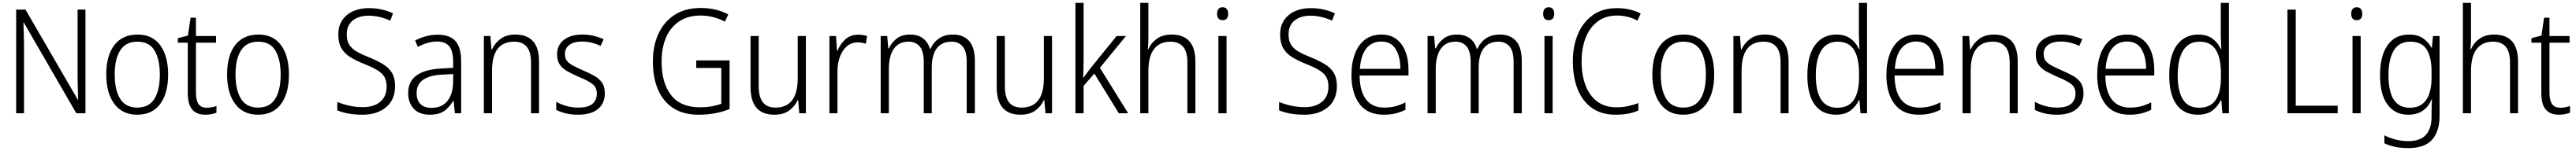

<svg xmlns="http://www.w3.org/2000/svg" viewBox="-20 -780 17696 1040"><path d="M567 0H504L144 -624H141Q142 -587 143.5 -548Q145 -509 145 -466V0H91V-714H155L514 -94H517Q516 -128 514.5 -171.5Q513 -215 513 -251V-714H567Z M1135 -267Q1135 -139 1081 -64.5Q1027 10 922 10Q821 10 765.5 -64.5Q710 -139 710 -267Q710 -398 766 -470Q822 -542 925 -542Q1028 -542 1081.5 -467.5Q1135 -393 1135 -267ZM768 -267Q768 -160 805.5 -99.5Q843 -39 923 -39Q1003 -39 1040.5 -99Q1078 -159 1078 -267Q1078 -370 1042 -431.5Q1006 -493 924 -493Q845 -493 806.5 -434Q768 -375 768 -267Z M1401 -38Q1419 -38 1436.5 -41.5Q1454 -45 1467 -50V-4Q1452 2 1433 6Q1414 10 1391 10Q1331 10 1300.5 -25.5Q1270 -61 1270 -139V-486H1202V-517L1271 -535L1289 -658H1326V-532H1464V-486H1326V-141Q1326 -90 1343.5 -64Q1361 -38 1401 -38Z M1965 -267Q1965 -139 1911 -64.5Q1857 10 1752 10Q1651 10 1595.5 -64.5Q1540 -139 1540 -267Q1540 -398 1596 -470Q1652 -542 1755 -542Q1858 -542 1911.5 -467.5Q1965 -393 1965 -267ZM1598 -267Q1598 -160 1635.5 -99.5Q1673 -39 1753 -39Q1833 -39 1870.5 -99Q1908 -159 1908 -267Q1908 -370 1872 -431.5Q1836 -493 1754 -493Q1675 -493 1636.5 -434Q1598 -375 1598 -267Z M2694 -187Q2694 -93 2632 -41.5Q2570 10 2471 10Q2417 10 2373.5 2Q2330 -6 2297 -20V-78Q2332 -63 2377.5 -52.5Q2423 -42 2473 -42Q2548 -42 2592 -79Q2636 -116 2636 -184Q2636 -225 2619.5 -252Q2603 -279 2567.5 -299.5Q2532 -320 2476 -342Q2424 -363 2385 -387.5Q2346 -412 2325 -448.5Q2304 -485 2304 -542Q2304 -600 2331 -640.5Q2358 -681 2405 -702.5Q2452 -724 2513 -724Q2560 -724 2602.5 -714.5Q2645 -705 2680 -688L2661 -638Q2623 -655 2585.5 -663.5Q2548 -672 2512 -672Q2444 -672 2403 -638.5Q2362 -605 2362 -543Q2362 -499 2379.5 -471.5Q2397 -444 2431 -424.5Q2465 -405 2513 -386Q2570 -363 2610.5 -338.5Q2651 -314 2672.5 -278.5Q2694 -243 2694 -187Z M2987 -541Q3070 -541 3109 -497Q3148 -453 3148 -358V0H3105L3096 -87H3094Q3070 -44 3033.5 -17Q2997 10 2932 10Q2861 10 2822.5 -31Q2784 -72 2784 -139Q2784 -219 2841.5 -260.5Q2899 -302 3009 -308L3093 -313V-352Q3093 -430 3065.5 -462Q3038 -494 2983 -494Q2950 -494 2917 -484.5Q2884 -475 2850 -457L2832 -501Q2865 -519 2905 -530Q2945 -541 2987 -541ZM3015 -266Q2842 -256 2842 -139Q2842 -89 2869 -63Q2896 -37 2943 -37Q3016 -37 3054 -85Q3092 -133 3093 -217V-270Z M3520 -542Q3599 -542 3641 -497Q3683 -452 3683 -356V0H3628V-349Q3628 -423 3598.5 -458Q3569 -493 3512 -493Q3360 -493 3360 -292V0H3304V-532H3349L3356 -440H3360Q3379 -483 3419 -512.5Q3459 -542 3520 -542Z M4135 -138Q4135 -68 4087.5 -29Q4040 10 3952 10Q3904 10 3866 0.5Q3828 -9 3801 -23V-79Q3832 -61 3871.5 -50Q3911 -39 3953 -39Q4019 -39 4049.5 -64.5Q4080 -90 4080 -136Q4080 -179 4048.5 -202.5Q4017 -226 3955 -251Q3912 -270 3878.5 -288.5Q3845 -307 3826 -334.5Q3807 -362 3807 -406Q3807 -469 3854 -505.5Q3901 -542 3981 -542Q4023 -542 4059.5 -533Q4096 -524 4127 -510L4106 -464Q4079 -477 4046 -485.5Q4013 -494 3979 -494Q3924 -494 3892.5 -471.5Q3861 -449 3861 -408Q3861 -378 3875.5 -360Q3890 -342 3917.5 -327.5Q3945 -313 3986 -295Q4028 -277 4062 -258Q4096 -239 4115.5 -211Q4135 -183 4135 -138Z M4763 -364H4992V-29Q4896 10 4779 10Q4675 10 4605.5 -35Q4536 -80 4500.5 -162.5Q4465 -245 4465 -356Q4465 -465 4503.5 -548Q4542 -631 4615 -678Q4688 -725 4794 -725Q4899 -725 4983 -681L4960 -631Q4880 -673 4792 -673Q4707 -673 4647 -633.5Q4587 -594 4556 -523Q4525 -452 4525 -356Q4525 -208 4590.5 -124.5Q4656 -41 4788 -41Q4832 -41 4868.5 -47.5Q4905 -54 4935 -65V-312H4763Z M5516 -532V0H5471L5463 -91H5460Q5441 -48 5401.5 -19Q5362 10 5300 10Q5136 10 5136 -180V-532H5192V-187Q5192 -111 5221 -75Q5250 -39 5307 -39Q5460 -39 5460 -241V-532Z M5875 -541Q5909 -541 5937 -532L5928 -479Q5915 -483 5901 -485.5Q5887 -488 5872 -488Q5829 -488 5798 -461.5Q5767 -435 5750 -389.5Q5733 -344 5733 -287V0H5678V-532H5723L5730 -430H5733Q5751 -475 5786 -508Q5821 -541 5875 -541Z M6527 -542Q6598 -542 6637.5 -498Q6677 -454 6677 -359V0H6621V-355Q6621 -427 6593 -460Q6565 -493 6517 -493Q6451 -493 6416 -448Q6381 -403 6381 -313V0H6326V-352Q6326 -427 6298 -460Q6270 -493 6222 -493Q6154 -493 6120 -443Q6086 -393 6086 -304V0H6030V-532H6075L6082 -447H6086Q6104 -486 6139.5 -514Q6175 -542 6232 -542Q6286 -542 6320.5 -516Q6355 -490 6368 -444H6372Q6393 -490 6431.5 -516Q6470 -542 6527 -542Z M7207 -532V0H7162L7154 -91H7151Q7132 -48 7092.5 -19Q7053 10 6991 10Q6827 10 6827 -180V-532H6883V-187Q6883 -111 6912 -75Q6941 -39 6998 -39Q7151 -39 7151 -241V-532Z M7424 -373Q7424 -342 7423 -309.5Q7422 -277 7421 -245H7423Q7435 -261 7448 -278.5Q7461 -296 7473 -312L7651 -532H7715L7536 -313L7730 0H7666L7498 -273L7424 -189V0H7368V-760H7424Z M7869 -517Q7869 -496 7868 -478Q7867 -460 7865 -441H7869Q7887 -484 7927 -513Q7967 -542 8028 -542Q8109 -542 8150.5 -496Q8192 -450 8192 -354V0H8137V-348Q8137 -424 8107 -458.5Q8077 -493 8021 -493Q7947 -493 7908 -442.5Q7869 -392 7869 -289V0H7813V-760H7869Z M8379 -730Q8398 -730 8407.5 -718Q8417 -706 8417 -686Q8417 -641 8379 -641Q8341 -641 8341 -686Q8341 -706 8350.5 -718Q8360 -730 8379 -730ZM8406 -532V0H8350V-532Z M9164 -187Q9164 -93 9102 -41.5Q9040 10 8941 10Q8887 10 8843.5 2Q8800 -6 8767 -20V-78Q8802 -63 8847.5 -52.5Q8893 -42 8943 -42Q9018 -42 9062 -79Q9106 -116 9106 -184Q9106 -225 9089.5 -252Q9073 -279 9037.5 -299.5Q9002 -320 8946 -342Q8894 -363 8855 -387.5Q8816 -412 8795 -448.5Q8774 -485 8774 -542Q8774 -600 8801 -640.5Q8828 -681 8875 -702.5Q8922 -724 8983 -724Q9030 -724 9072.5 -714.5Q9115 -705 9150 -688L9131 -638Q9093 -655 9055.5 -663.5Q9018 -672 8982 -672Q8914 -672 8873 -638.5Q8832 -605 8832 -543Q8832 -499 8849.5 -471.5Q8867 -444 8901 -424.5Q8935 -405 8983 -386Q9040 -363 9080.5 -338.5Q9121 -314 9142.5 -278.5Q9164 -243 9164 -187Z M9470 -542Q9532 -542 9573.5 -510Q9615 -478 9635.5 -423.5Q9656 -369 9656 -300V-260H9320Q9321 -152 9364 -95.5Q9407 -39 9489 -39Q9530 -39 9563.5 -47.5Q9597 -56 9635 -75V-24Q9601 -7 9565.5 1.5Q9530 10 9486 10Q9375 10 9319.5 -64Q9264 -138 9264 -263Q9264 -346 9287.5 -409Q9311 -472 9357 -507Q9403 -542 9470 -542ZM9469 -494Q9405 -494 9366.5 -446.5Q9328 -399 9322 -306H9600Q9600 -388 9568.5 -441Q9537 -494 9469 -494Z M10284 -542Q10355 -542 10394.5 -498Q10434 -454 10434 -359V0H10378V-355Q10378 -427 10350 -460Q10322 -493 10274 -493Q10208 -493 10173 -448Q10138 -403 10138 -313V0H10083V-352Q10083 -427 10055 -460Q10027 -493 9979 -493Q9911 -493 9877 -443Q9843 -393 9843 -304V0H9787V-532H9832L9839 -447H9843Q9861 -486 9896.5 -514Q9932 -542 9989 -542Q10043 -542 10077.5 -516Q10112 -490 10125 -444H10129Q10150 -490 10188.5 -516Q10227 -542 10284 -542Z M10619 -730Q10638 -730 10647.5 -718Q10657 -706 10657 -686Q10657 -641 10619 -641Q10581 -641 10581 -686Q10581 -706 10590.5 -718Q10600 -730 10619 -730ZM10646 -532V0H10590V-532Z M11089 -673Q11009 -673 10954.5 -631.5Q10900 -590 10872.5 -518.5Q10845 -447 10845 -358Q10845 -262 10872.5 -191Q10900 -120 10953 -80.5Q11006 -41 11084 -41Q11129 -41 11166 -49.5Q11203 -58 11235 -70V-19Q11204 -5 11165.5 2.5Q11127 10 11078 10Q10983 10 10918 -35Q10853 -80 10819 -163Q10785 -246 10785 -359Q10785 -462 10819.5 -544.5Q10854 -627 10921.5 -675.5Q10989 -724 11088 -724Q11178 -724 11251 -687L11229 -638Q11163 -673 11089 -673Z M11756 -267Q11756 -139 11702 -64.5Q11648 10 11543 10Q11442 10 11386.5 -64.5Q11331 -139 11331 -267Q11331 -398 11387 -470Q11443 -542 11546 -542Q11649 -542 11702.5 -467.5Q11756 -393 11756 -267ZM11389 -267Q11389 -160 11426.5 -99.5Q11464 -39 11544 -39Q11624 -39 11661.5 -99Q11699 -159 11699 -267Q11699 -370 11663 -431.5Q11627 -493 11545 -493Q11466 -493 11427.5 -434Q11389 -375 11389 -267Z M12104 -542Q12183 -542 12225 -497Q12267 -452 12267 -356V0H12212V-349Q12212 -423 12182.5 -458Q12153 -493 12096 -493Q11944 -493 11944 -292V0H11888V-532H11933L11940 -440H11944Q11963 -483 12003 -512.5Q12043 -542 12104 -542Z M12593 10Q12497 10 12446.5 -59Q12396 -128 12396 -261Q12396 -398 12449 -470Q12502 -542 12596 -542Q12656 -542 12694 -513Q12732 -484 12750 -443H12754Q12753 -466 12751.5 -490.5Q12750 -515 12750 -535V-760H12806V0H12761L12754 -90H12750Q12731 -49 12693.5 -19.5Q12656 10 12593 10ZM12601 -38Q12680 -38 12715.5 -92.5Q12751 -147 12751 -248V-276Q12751 -381 12716 -437Q12681 -493 12604 -493Q12530 -493 12492 -433Q12454 -373 12454 -260Q12454 -152 12490 -95Q12526 -38 12601 -38Z M13145 -542Q13207 -542 13248.5 -510Q13290 -478 13310.5 -423.5Q13331 -369 13331 -300V-260H12995Q12996 -152 13039 -95.5Q13082 -39 13164 -39Q13205 -39 13238.5 -47.5Q13272 -56 13310 -75V-24Q13276 -7 13240.5 1.5Q13205 10 13161 10Q13050 10 12994.5 -64Q12939 -138 12939 -263Q12939 -346 12962.5 -409Q12986 -472 13032 -507Q13078 -542 13145 -542ZM13144 -494Q13080 -494 13041.5 -446.5Q13003 -399 12997 -306H13275Q13275 -388 13243.5 -441Q13212 -494 13144 -494Z M13678 -542Q13757 -542 13799 -497Q13841 -452 13841 -356V0H13786V-349Q13786 -423 13756.5 -458Q13727 -493 13670 -493Q13518 -493 13518 -292V0H13462V-532H13507L13514 -440H13518Q13537 -483 13577 -512.5Q13617 -542 13678 -542Z M14293 -138Q14293 -68 14245.5 -29Q14198 10 14110 10Q14062 10 14024 0.5Q13986 -9 13959 -23V-79Q13990 -61 14029.5 -50Q14069 -39 14111 -39Q14177 -39 14207.5 -64.5Q14238 -90 14238 -136Q14238 -179 14206.5 -202.5Q14175 -226 14113 -251Q14070 -270 14036.5 -288.5Q14003 -307 13984 -334.5Q13965 -362 13965 -406Q13965 -469 14012 -505.5Q14059 -542 14139 -542Q14181 -542 14217.5 -533Q14254 -524 14285 -510L14264 -464Q14237 -477 14204 -485.5Q14171 -494 14137 -494Q14082 -494 14050.5 -471.5Q14019 -449 14019 -408Q14019 -378 14033.5 -360Q14048 -342 14075.5 -327.5Q14103 -313 14144 -295Q14186 -277 14220 -258Q14254 -239 14273.5 -211Q14293 -183 14293 -138Z M14593 -542Q14655 -542 14696.5 -510Q14738 -478 14758.5 -423.5Q14779 -369 14779 -300V-260H14443Q14444 -152 14487 -95.5Q14530 -39 14612 -39Q14653 -39 14686.5 -47.5Q14720 -56 14758 -75V-24Q14724 -7 14688.5 1.5Q14653 10 14609 10Q14498 10 14442.5 -64Q14387 -138 14387 -263Q14387 -346 14410.5 -409Q14434 -472 14480 -507Q14526 -542 14593 -542ZM14592 -494Q14528 -494 14489.5 -446.5Q14451 -399 14445 -306H14723Q14723 -388 14691.5 -441Q14660 -494 14592 -494Z M15079 10Q14983 10 14932.5 -59Q14882 -128 14882 -261Q14882 -398 14935 -470Q14988 -542 15082 -542Q15142 -542 15180 -513Q15218 -484 15236 -443H15240Q15239 -466 15237.5 -490.5Q15236 -515 15236 -535V-760H15292V0H15247L15240 -90H15236Q15217 -49 15179.5 -19.5Q15142 10 15079 10ZM15087 -38Q15166 -38 15201.5 -92.5Q15237 -147 15237 -248V-276Q15237 -381 15202 -437Q15167 -493 15090 -493Q15016 -493 14978 -433Q14940 -373 14940 -260Q14940 -152 14976 -95Q15012 -38 15087 -38Z M15694 0V-714H15751V-52H16039V0Z M16170 -730Q16189 -730 16198.5 -718Q16208 -706 16208 -686Q16208 -641 16170 -641Q16132 -641 16132 -686Q16132 -706 16141.5 -718Q16151 -730 16170 -730ZM16197 -532V0H16141V-532Z M16530 -542Q16587 -542 16623.5 -517.5Q16660 -493 16683 -452H16686L16694 -532H16739V18Q16739 124 16688 182Q16637 240 16524 240Q16474 240 16434 231.5Q16394 223 16360 207V152Q16395 170 16436.5 181Q16478 192 16525 192Q16606 192 16645 149Q16684 106 16684 24V-8Q16684 -28 16684.5 -49.5Q16685 -71 16687 -94H16683Q16663 -44 16623 -17Q16583 10 16524 10Q16433 10 16381.5 -59.5Q16330 -129 16330 -262Q16330 -393 16381 -467.5Q16432 -542 16530 -542ZM16537 -493Q16461 -493 16424.5 -432Q16388 -371 16388 -262Q16388 -38 16533 -38Q16589 -38 16622 -65Q16655 -92 16669.5 -138Q16684 -184 16684 -241V-287Q16684 -385 16650.5 -439Q16617 -493 16537 -493Z M16955 -517Q16955 -496 16954 -478Q16953 -460 16951 -441H16955Q16973 -484 17013 -513Q17053 -542 17114 -542Q17195 -542 17236.5 -496Q17278 -450 17278 -354V0H17223V-348Q17223 -424 17193 -458.5Q17163 -493 17107 -493Q17033 -493 16994 -442.5Q16955 -392 16955 -289V0H16899V-760H16955Z M17569 -38Q17587 -38 17604.5 -41.5Q17622 -45 17635 -50V-4Q17620 2 17601 6Q17582 10 17559 10Q17499 10 17468.5 -25.5Q17438 -61 17438 -139V-486H17370V-517L17439 -535L17457 -658H17494V-532H17632V-486H17494V-141Q17494 -90 17511.5 -64Q17529 -38 17569 -38Z"/></svg>

Font: Noto Sans Gurmukhi SemiCondensed Light
Style: Regular
Weight: 300
Width: 4
Designer: Jelle Bosma - Monotype Design Team
Foundry: Monotype Imaging Inc.
Version: Version 2.004; ttfautohint (v1.8.4.7-5d5b)